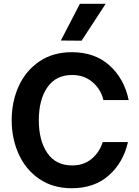

<svg xmlns="http://www.w3.org/2000/svg" viewBox="-20 -991 739 1019"><path d="M42 -353Q42 -452 79.5 -534Q117 -616 189 -665Q261 -714 361 -714Q483 -714 561 -644Q639 -574 663 -460H529Q515 -518 470.5 -555.5Q426 -593 363 -593Q276 -593 231 -527Q186 -461 186 -353Q186 -245 231 -179Q276 -113 363 -113Q425 -113 467 -148.5Q509 -184 525 -237H659Q635 -129 558 -60.5Q481 8 361 8Q261 8 189 -41Q117 -90 79.5 -172.5Q42 -255 42 -353ZM303 -776 404 -971H541L413 -775Z"/></svg>

Font: Lopes Sans
Style: Bold
Weight: 700
Designer: Gabriel Lam, Diego Maldonado
Foundry: TypeRant, Foresti Design
Version: Version 4.000